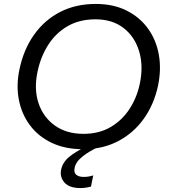

<svg xmlns="http://www.w3.org/2000/svg" viewBox="-20 -746 857 974"><path d="M402 11Q310.5 11 242.2 -21.5Q174 -54 131.8 -110.8Q89.5 -167.5 75.5 -241Q61.5 -314.5 79 -395.5Q100.5 -497 153.8 -571.2Q207 -645.5 286 -685.8Q365 -726 465.5 -726Q555 -726 622 -692.5Q689 -659 730.8 -601Q772.5 -543 785.8 -468.2Q799 -393.5 781.5 -310.5Q761 -215.5 709 -143Q657 -70.5 579 -29.8Q501 11 402 11ZM403.5 -67Q482.5 -67 541.2 -101.5Q600 -136 637.5 -194Q675 -252 689.5 -322.5Q708 -412 685.8 -486Q663.5 -560 606.8 -604Q550 -648 464.5 -648Q383.5 -648 323.5 -613.5Q263.5 -579 225 -519Q186.5 -459 170.5 -383Q151.5 -294 175.5 -222.5Q199.5 -151 258.5 -109Q317.5 -67 403.5 -67ZM388 208Q332 208 307.2 180.2Q282.5 152.5 290 115Q298 77.5 329.5 51Q361 24.5 418 -3.5L422 -22L465.5 -26L479.5 0Q433.5 20 398.8 47.8Q364 75.5 358.5 106Q353.5 128.5 366.2 140Q379 151.5 404.5 151.5Q420 151.5 432.8 149Q445.5 146.5 453 144L441.5 200.5Q431.5 203.5 416.8 205.8Q402 208 388 208Z"/></svg>

Font: Commissioner
Style: Italic
Weight: 400
Italic angle: -12°
Designer: Kostas Bartsokas
Foundry: Kostas Bartsokas
Version: Version 1.000; ttfautohint (v1.8.3)